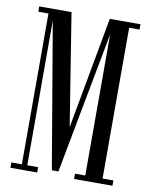

<svg xmlns="http://www.w3.org/2000/svg" viewBox="-80 -760 645 820"><g transform="rotate(10 242.0 -350.0)"><path d="M22 0V-23H67.5V-677H23.5V-700H163.5L241 -215L329.5 -700H462.5V-677H417.5V-23H464.5V0H298V-23H342.5V-635L226.5 -20H198L91 -650.5V-23H138V0Z"/></g></svg>

Font: Imbue 50pt
Style: Regular
Weight: 400
Designer: Tyler Finck
Foundry: Etcetera Type Company
Version: Version 1.102; ttfautohint (v1.8.3)